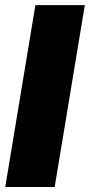

<svg xmlns="http://www.w3.org/2000/svg" viewBox="-20 -748 359 768"><path d="M319.3 -727.5 198.7 0H1L121.6 -727.5Z"/></svg>

Font: Inter 16pt Black
Style: Italic
Weight: 900
Italic angle: -9.3988°
Version: Version 4.001;git-66647c0bb